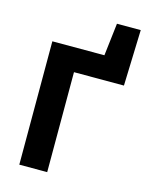

<svg xmlns="http://www.w3.org/2000/svg" viewBox="-122 -902 766 980"><g transform="rotate(15 260.5 -412.0)"><path d="M76.9 0V-651.8H352L372.2 -823.8H497.9L488.3 -528.2H224.3V0Z"/></g></svg>

Font: Source Sans Variable
Style: Regular
Weight: 200
Designer: Paul D. Hunt
Foundry: Adobe Systems Incorporated
Version: Version 3.006;hotconv 1.0.111;makeotfexe 2.5.65597